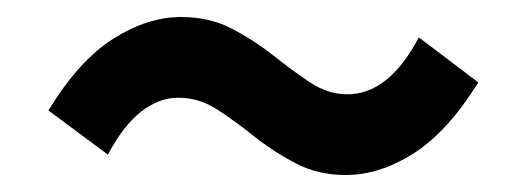

<svg xmlns="http://www.w3.org/2000/svg" viewBox="-20 -486 620 226"><path d="M387 -280Q354 -280 327.5 -294Q301 -308 278.5 -326Q256 -344 235 -357.5Q214 -371 190 -371Q167 -371 146 -354.5Q125 -338 107 -304L37 -356Q73 -415 113.5 -440.5Q154 -466 193 -466Q227 -466 253.5 -452Q280 -438 302 -420.5Q324 -403 345 -389Q366 -375 389 -375Q413 -375 434 -391.5Q455 -408 473 -442L543 -389Q507 -331 467 -305.5Q427 -280 387 -280Z"/></svg>

Font: Noto Sans SC Thin SemiBold
Style: Regular
Weight: 600
Version: Version 2.004-H2;hotconv 1.0.118;makeotfexe 2.5.65603